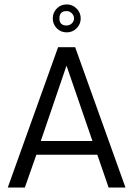

<svg xmlns="http://www.w3.org/2000/svg" viewBox="-20 -846 616 866"><path d="M242 -633H319L546 0H470L419 -148H144L92 0H15ZM280 -550 164 -210H397ZM218 -763Q218 -789 236 -807.5Q254 -826 281 -826Q307 -826 325.5 -807.5Q344 -789 344 -763Q344 -737 325.5 -718.5Q307 -700 281 -700Q254 -700 236 -718.5Q218 -737 218 -763ZM248 -763Q248 -731 280 -731Q294 -731 304 -740.5Q314 -750 314 -763Q314 -776 304 -786Q294 -796 280 -796Q248 -796 248 -763Z"/></svg>

Font: Tajawal
Style: Regular
Weight: 400
Designer: Boutros Fonts
Foundry: Created by Boutros International 2017
Version: Version 1.700